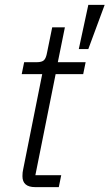

<svg xmlns="http://www.w3.org/2000/svg" viewBox="-20 -767 449 787"><path d="M409 -747 342 -566H303L342 -747ZM221 0H124Q72 0 72 -45Q72 -61 75 -73L153 -463H69L79 -512H130Q152 -512 160.5 -520.5Q169 -529 173 -552L194 -655H246L217 -512H331L321 -463H208L125 -49H231Z"/></svg>

Font: IBM Plex Sans Light
Style: Italic
Weight: 300
Italic angle: -11.31°
Designer: Mike Abbink, Paul van der Laan, Pieter van Rosmalen
Foundry: Bold Monday
Version: Version 3.0